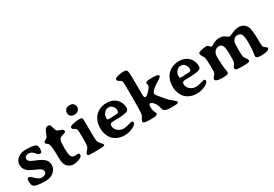

<svg xmlns="http://www.w3.org/2000/svg" viewBox="36 -1632 3628 2544"><g transform="rotate(-30 1849.5 -359.5)"><path d="M360.4 -338.9Q333 -338.9 301.5 -378.4Q270 -418 222.2 -418Q194.8 -418 178.7 -403.8Q162.6 -389.6 162.6 -372.6Q162.6 -343.3 190.9 -323.7Q204.6 -314.5 278.6 -283.4Q352.5 -252.4 384.5 -219.5Q416.5 -186.5 416.5 -129.9Q416.5 -73.2 368.2 -31.2Q319.8 10.7 244.1 10.7H218.3Q123.5 10.7 76.2 -11.7Q43 -27.3 43 -85.9Q43 -144.5 64.9 -144.5Q92.8 -144.5 134 -99.1Q175.3 -53.7 223.6 -53.7Q252.9 -53.7 273.2 -66.2Q293.5 -78.6 293.5 -105.2Q293.5 -131.8 265.1 -152.8Q250 -164.1 183.3 -192.6Q116.7 -221.2 88.4 -248Q45.9 -288.1 45.9 -346.4Q45.9 -404.8 95.7 -443.1Q145.5 -481.4 211.9 -481.4H225.1Q329.6 -481.4 367.2 -460Q389.2 -447.3 389.2 -406.2Q389.2 -365.2 383.3 -352.1Q377.4 -338.9 360.4 -338.9Z M667 -586.9Q671.9 -577.6 679.9 -543Q688 -508.3 699.2 -498.5Q710.4 -488.8 742.2 -476.8Q773.9 -464.8 774.9 -464.4Q791.5 -451.2 791.5 -433.1Q791.5 -417.5 745.4 -405.3Q699.2 -393.1 686.3 -368.2Q673.3 -343.3 673.3 -243.7Q673.3 -144 688.7 -114.3Q704.1 -84.5 739.3 -84.5L756.8 -85.9Q768.6 -86.9 782.2 -86.9Q812 -86.9 812 -64.5Q812 -35.6 775.9 -18.6Q724.1 5.9 666.5 5.9Q639.6 5.9 612.8 -8.8Q585.9 -23.4 571.8 -44.4Q543.9 -85.4 543.9 -161.6L543.5 -171.9Q543 -182.6 543 -195.8V-224.6Q543 -309.1 529.3 -368.7Q524.4 -390.6 502.9 -405.3Q481.4 -419.9 481.4 -433.8Q481.4 -447.8 507.3 -461.4Q533.2 -475.1 539.6 -483.4Q545.9 -491.7 559.8 -529.3Q573.7 -566.9 589.4 -587.2Q605 -607.4 630.4 -607.4Q655.8 -607.4 667 -586.9Z M935.1 -633.3Q935.1 -661.6 957.3 -681.2Q979.5 -700.7 1005.4 -700.7H1021Q1028.3 -699.2 1033.2 -699.2Q1056.6 -699.2 1074.7 -678.2Q1092.8 -657.2 1092.8 -638.2V-625.5Q1091.8 -620.6 1091.8 -618.2Q1091.8 -597.7 1068.8 -578.1Q1045.9 -558.6 1018.1 -558.6H1002.9Q975.6 -558.6 955.8 -575.9Q936 -593.3 936 -615.7L935.1 -620.6ZM1027.8 2H981.4Q916.5 2 903.6 -1.7Q890.6 -5.4 890.6 -22.7Q890.6 -40 915 -64.5Q939.5 -88.9 945.8 -113.5Q952.1 -138.2 952.1 -241.9Q952.1 -345.7 946.8 -364.3Q941.4 -382.8 913.3 -396.2Q885.3 -409.7 885.3 -428.5Q885.3 -447.3 911.1 -456.1Q969.7 -475.6 1040.5 -475.6H1047.9Q1076.2 -475.6 1080.6 -451.7Q1083 -438 1083 -287.8Q1083 -137.7 1089.6 -112.1Q1096.2 -86.4 1123.5 -57.6Q1150.9 -28.8 1150.9 -21.5V-15.6Q1150.9 2 1027.8 2Z M1453.1 -416.5H1439Q1408.2 -416.5 1380.1 -384.5Q1352.1 -352.5 1352.1 -308.1V-300.3Q1352.1 -282.2 1372.1 -282.2L1377 -281.2H1411.6L1414.1 -281.7L1495.6 -286.6Q1502.9 -288.1 1505.4 -288.1Q1530.3 -288.1 1530.3 -314V-330.1Q1530.3 -362.8 1506.8 -389.6Q1483.4 -416.5 1453.1 -416.5ZM1357.9 -184.1Q1357.9 -135.3 1403.8 -99.6Q1438 -72.8 1490.7 -72.8Q1514.6 -72.8 1561.8 -86.4Q1608.9 -100.1 1616.2 -100.1Q1638.2 -100.1 1638.2 -76.2Q1638.2 -47.9 1579.8 -18.8Q1521.5 10.3 1459 10.3H1437.5Q1436.5 10.3 1435.1 10.3Q1395.5 10.3 1354.5 -5.9Q1273.4 -37.1 1239.3 -115.2Q1215.8 -168.9 1215.8 -217.3V-239.7Q1215.8 -289.1 1232.9 -335Q1265.1 -421.4 1346.7 -459.5Q1395.5 -481.9 1449.2 -481.9H1460.4Q1540 -481.9 1594.7 -432.6Q1623.5 -406.2 1638.9 -369.1Q1654.3 -332 1654.3 -293.7Q1654.3 -255.4 1616.7 -243.2Q1564 -226.1 1421.4 -226.1Q1383.3 -226.1 1370.6 -216.6Q1357.9 -207 1357.9 -184.1Z M2148.9 -469.2Q2244.6 -469.2 2245.1 -441.4Q2245.1 -425.3 2184.1 -388.7Q2062 -314.9 2062 -269Q2062 -252.4 2161.6 -138.7Q2196.3 -99.1 2237.5 -67.9Q2278.8 -36.6 2278.8 -24.2Q2278.8 -11.7 2266.8 -5.6Q2254.9 0.5 2179.2 0.5H2160.2Q2086.9 0.5 2063 -23.4Q2048.8 -37.6 2042.2 -72.5Q2035.6 -107.4 2020 -131.8Q1984.4 -188 1952.1 -188Q1932.1 -188 1932.1 -140.6Q1932.1 -93.3 1952.1 -54.2Q1960.9 -37.1 1960.9 -33.2Q1960.9 -11.7 1928.7 -3.9Q1912.1 0 1850.3 0Q1788.6 0 1769.5 -4.9Q1741.2 -12.2 1741.2 -30.3Q1741.2 -40.5 1760 -71.5Q1778.8 -102.5 1781.7 -119.1Q1789.1 -161.1 1789.1 -382.3Q1789.1 -603.5 1783.2 -618.9Q1777.3 -634.3 1748.8 -649.4Q1720.2 -664.6 1720.2 -682.9Q1720.2 -701.2 1746.6 -710.4Q1796.9 -728.5 1856.9 -728.5H1874Q1904.8 -728.5 1913.6 -692.9Q1919.9 -667.5 1919.9 -500.7Q1919.9 -334 1921.4 -323.2Q1925.8 -289.1 1941.9 -289.1Q1963.9 -289.1 2017.6 -348.6Q2050.8 -385.3 2050.8 -411.1L2043.9 -440.4Q2043.9 -457 2064.2 -463.1Q2084.5 -469.2 2148.9 -469.2Z M2559.1 -416.5H2544.9Q2514.2 -416.5 2486.1 -384.5Q2458 -352.5 2458 -308.1V-300.3Q2458 -282.2 2478 -282.2L2482.9 -281.2H2517.6L2520 -281.7L2601.6 -286.6Q2608.9 -288.1 2611.3 -288.1Q2636.2 -288.1 2636.2 -314V-330.1Q2636.2 -362.8 2612.8 -389.6Q2589.4 -416.5 2559.1 -416.5ZM2463.9 -184.1Q2463.9 -135.3 2509.8 -99.6Q2543.9 -72.8 2596.7 -72.8Q2620.6 -72.8 2667.7 -86.4Q2714.8 -100.1 2722.2 -100.1Q2744.1 -100.1 2744.1 -76.2Q2744.1 -47.9 2685.8 -18.8Q2627.4 10.3 2564.9 10.3H2543.5Q2542.5 10.3 2541 10.3Q2501.5 10.3 2460.4 -5.9Q2379.4 -37.1 2345.2 -115.2Q2321.8 -168.9 2321.8 -217.3V-239.7Q2321.8 -289.1 2338.9 -335Q2371.1 -421.4 2452.6 -459.5Q2501.5 -481.9 2555.2 -481.9H2566.4Q2646 -481.9 2700.7 -432.6Q2729.5 -406.2 2744.9 -369.1Q2760.3 -332 2760.3 -293.7Q2760.3 -255.4 2722.7 -243.2Q2669.9 -226.1 2527.3 -226.1Q2489.3 -226.1 2476.6 -216.6Q2463.9 -207 2463.9 -184.1Z M3671.9 -44.9Q3671.9 0.5 3542.5 0.5Q3500 0.5 3483.9 -9.5Q3467.8 -19.5 3467.8 -44.4L3474.1 -75.7Q3483.4 -125 3483.4 -225.8Q3483.4 -326.7 3466.3 -359.6Q3449.2 -392.6 3398.9 -392.6Q3381.8 -392.6 3361.8 -379.2Q3341.8 -365.7 3331.8 -342.8Q3321.8 -319.8 3321.8 -224.4Q3321.8 -128.9 3327.4 -110.8Q3333 -92.8 3352.5 -67.1Q3372.1 -41.5 3372.1 -27.1Q3372.1 -12.7 3353.3 -6.3Q3334.5 0 3254.4 0Q3174.3 0 3161.9 -8.3Q3149.4 -16.6 3149.4 -38.6Q3149.4 -45.9 3165.8 -67.1Q3182.1 -88.4 3186.8 -106Q3191.4 -123.5 3191.4 -218.8Q3191.4 -314 3175.8 -351.1Q3160.2 -388.2 3118.7 -388.2Q3077.1 -388.2 3048.3 -350.1Q3028.3 -323.7 3028.3 -276.9Q3028.3 -230 3032.7 -167.5Q3037.1 -105 3042.5 -79.6Q3047.9 -54.2 3047.9 -36.6Q3047.9 -19 3032.2 -9.5Q3016.6 0 2958 0Q2844.7 0 2844.7 -41Q2844.7 -54.2 2866.7 -78.9Q2888.7 -103.5 2891.6 -114.5Q2894.5 -125.5 2894.5 -221.7Q2894.5 -317.9 2881.8 -354.5Q2878.4 -363.8 2862.5 -388.9Q2846.7 -414.1 2846.7 -427.2Q2846.7 -445.8 2877.9 -455.1Q2933.6 -471.7 2977.1 -471.7Q2991.2 -471.7 3011.2 -450.9Q3031.2 -430.2 3036.6 -430.2L3052.2 -439Q3081.1 -455.6 3089.4 -459.5Q3134.3 -480 3174.3 -480Q3214.4 -480 3233.9 -471.2Q3253.4 -462.4 3276.4 -445.8Q3299.3 -429.2 3310.8 -429.2Q3322.3 -429.2 3374 -453.1Q3425.8 -477.1 3470.7 -477.1Q3551.8 -477.1 3589.8 -405.3Q3615.2 -358.4 3615.2 -157.7Q3615.2 -106.9 3620.8 -95.5Q3626.5 -84 3649.2 -68.1Q3671.9 -52.2 3671.9 -44.9Z"/></g></svg>

Font: Averia Serif Libre RX
Style: Bold
Weight: 700
Version: Version 1.002